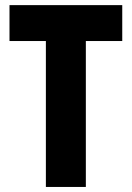

<svg xmlns="http://www.w3.org/2000/svg" viewBox="-20 -740 521 760"><path d="M161.6 0V-601.6H319.8V0ZM17.6 -577.6V-719.7H463.9V-577.6Z"/></svg>

Font: Reddit Sans Condensed ExtraBold
Style: Regular
Weight: 800
Designer: Stephen Hutchings
Foundry: Reddit
Version: Version 1.014